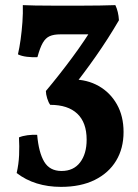

<svg xmlns="http://www.w3.org/2000/svg" viewBox="-20 -480 537 749"><path d="M218 249Q167 249 123.5 235.5Q80 222 45 195Q53 160 54.5 125Q56 90 54 56Q68 50 87.5 47.5Q107 45 125 46Q131 115 152.5 151Q174 187 220 187Q267 187 292.5 153.5Q318 120 318 65Q318 -2 281.5 -36.5Q245 -71 176 -71Q169 -80 164 -96.5Q159 -113 159 -125Q211 -187 261 -254.5Q311 -322 351 -388L358 -346H215Q190 -346 174 -339Q158 -332 147 -313Q136 -294 126 -257Q106 -256 85 -258.5Q64 -261 50 -268Q56 -294 60.5 -326.5Q65 -359 67.5 -394Q70 -429 69 -460Q87 -459 118 -458.5Q149 -458 183 -458Q217 -458 243 -458Q273 -458 305 -458Q337 -458 369 -458.5Q401 -459 430 -460Q442 -435 444 -401Q402 -329 354 -260.5Q306 -192 254 -127L263 -170Q320 -170 365 -144.5Q410 -119 436 -73Q462 -27 462 35Q462 99 433 147Q404 195 349.5 222Q295 249 218 249Z"/></svg>

Font: Vollkorn
Style: Bold
Weight: 700
Designer: Friedrich Althausen
Foundry: Friedrich Althausen
Version: Version 5.000